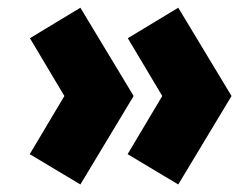

<svg xmlns="http://www.w3.org/2000/svg" viewBox="-20 -520 655 510"><path d="M453.5 -30 319 -110.5 411 -265 319.5 -418.5 453.5 -499.5 595 -265ZM193.5 -30 59 -110.5 151 -265 59.5 -418.5 193.5 -499.5 335 -265Z"/></svg>

Font: Geologica Roman Black
Style: Regular
Weight: 900
Designer: Sindre Bremnes, Frode Helland
Foundry: Monokrom Skriftforlag AS
Version: Version 1.010;gftools[0.9.28]